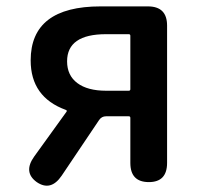

<svg xmlns="http://www.w3.org/2000/svg" viewBox="-20 -570 629 601"><path d="M95 0Q52 -31 87 -80L188 -220Q191 -224 186 -226Q76 -266 76 -381Q76 -550 295 -550H443Q503 -550 503 -490V-60Q503 0 446 0Q388 0 388 -60V-201Q388 -206 383 -206H312Q298 -206 290 -194L173 -20Q139 30 95 0ZM312 -286H383Q388 -286 388 -291V-458Q388 -463 383 -463H312Q190 -463 190 -378Q190 -334 222 -310Q254 -286 312 -286Z"/></svg>

Font: Resource Han Rounded JP Medium
Style: Regular
Weight: 500
Designer: Cyano Hao (round all glyphs); Ryoko NISHIZUKA 西塚涼子 (kana, bopomofo & ideographs); Paul D. Hunt (Latin, Greek & Cyrillic)
Foundry: Cyano Hao
Version: 0.990